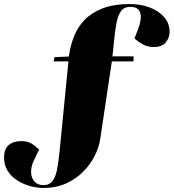

<svg xmlns="http://www.w3.org/2000/svg" viewBox="-82 -738 860 951"><path d="M133 179Q163 179 178.5 158Q194 137 201 99.5Q208 62 213 12L257 -434H184L188 -455L259 -458L263 -482Q270 -522 287 -563.5Q304 -605 337.5 -640Q371 -675 426 -696.5Q481 -718 563 -718Q614 -718 658.5 -701.5Q703 -685 730.5 -654Q758 -623 758 -579Q758 -551 739 -528Q720 -505 680 -505Q649 -505 625 -518.5Q601 -532 584 -548L601 -591Q621 -641 613 -672.5Q605 -704 563 -704Q533 -704 517.5 -683Q502 -662 495 -624.5Q488 -587 483 -537L475 -459H580L579 -434H472L414 -47Q408 -8 387 34Q366 76 330.5 112Q295 148 245.5 170.5Q196 193 133 193Q104 193 70.5 184.5Q37 176 6.5 157.5Q-24 139 -43 110Q-62 81 -62 41Q-62 1 -39.5 -19Q-17 -39 24 -39Q55 -39 75.5 -26Q96 -13 112 3L86 56Q71 88 72 116Q73 144 89 161.5Q105 179 133 179Z"/></svg>

Font: Literata 72pt Black
Style: Italic
Weight: 900
Italic angle: -2°
Designer: Latin by Veronika Burian and Jose Scaglione. Greek by Irene Vlachou. Cyrillic by Vera Evstafieva
Foundry: TypeTogether
Version: Version 3.002